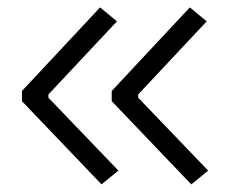

<svg xmlns="http://www.w3.org/2000/svg" viewBox="-20 -517 626 517"><path d="M253.4 -20.5 39.1 -244.6V-272L249.5 -497.1L294.9 -459.5L110.4 -262.7V-253.9L298.8 -57.6ZM495.1 -20.5 280.8 -244.6V-272L491.2 -497.1L536.6 -459.5L352.1 -262.7V-253.9L540.5 -57.6Z"/></svg>

Font: CaskaydiaMono NF Light
Style: Regular
Weight: 300
Designer: Aaron Bell
Foundry: Saja Typeworks
Version: Version 2111.001; ttfautohint (v1.8.4);Nerd Fonts 3.1.1